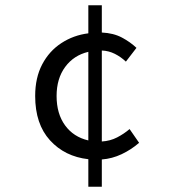

<svg xmlns="http://www.w3.org/2000/svg" viewBox="-20 -673 640 726"><path d="M314 33V-71Q225 -81 169 -142.5Q113 -204 113 -310Q113 -379 139.5 -429.5Q166 -480 212 -510Q258 -540 314 -547V-653H365V-550Q409 -548 441 -531Q473 -514 496 -492L456 -440Q437 -458 414 -469.5Q391 -481 365 -482V-138Q397 -140 423 -153.5Q449 -167 470 -185L506 -133Q476 -107 440 -90Q404 -73 365 -70V33ZM194 -310Q194 -243 226 -199Q258 -155 314 -142V-477Q259 -464 226.5 -420Q194 -376 194 -310Z"/></svg>

Font: SauceCodePro NFM
Style: Regular
Weight: 400
Monospace: yes
Designer: Paul D. Hunt, Teo Tuominen
Foundry: Adobe
Version: Version 2.042;hotconv 1.1.0;makeotfexe 2.6.0;Nerd Fonts 3.3.